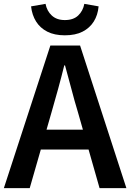

<svg xmlns="http://www.w3.org/2000/svg" viewBox="-22 -975 675 995"><path d="M-2 0 239 -739H393L633 0H494L382 -393Q364 -452 348 -514Q332 -576 315 -636H311Q296 -575 279 -513.5Q262 -452 245 -393L132 0ZM140 -200V-303H489V-200ZM314 -792Q260 -792 223 -811Q186 -830 165 -863.5Q144 -897 139 -942L214 -955Q221 -918 246.5 -894.5Q272 -871 314 -871Q358 -871 383 -894.5Q408 -918 415 -955L489 -942Q485 -897 464 -863.5Q443 -830 406 -811Q369 -792 314 -792Z"/></svg>

Font: Noto Sans HK SemiBold
Style: Regular
Weight: 600
Version: Version 2.004-H2;hotconv 1.0.118;makeotfexe 2.5.65603